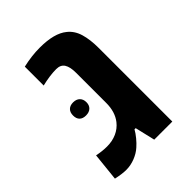

<svg xmlns="http://www.w3.org/2000/svg" viewBox="-189 -738 843 843"><g transform="rotate(-45 232.0 -317.0)"><path d="M34.2 -1 47.9 -131.8Q80.6 -125 109.4 -125Q142.6 -125 169.4 -137Q196.3 -148.9 214.4 -171.9Q242.2 -207.5 242.2 -262.7V-450.7Q242.2 -486.8 230.5 -505.1Q218.8 -523.4 191.9 -523.4Q152.3 -523.4 102.1 -511.2V-628.4Q157.2 -641.1 207.5 -641.1Q297.4 -641.1 339.4 -606.4Q367.2 -584.5 378.4 -546.9Q389.6 -509.3 389.6 -457V0H277.3L255.4 -93.3H248Q240.2 -78.6 225.6 -60.8Q210.9 -43 197.3 -31.2Q178.7 -14.2 151.6 -3.4Q124.5 7.3 96.7 7.3Q71.3 7.3 34.2 -1ZM100.1 -326.7Q100.1 -346.2 110.8 -356.9Q121.6 -367.7 141.1 -367.7Q160.6 -367.7 171.9 -356.7Q183.1 -345.7 183.1 -326.7Q183.1 -308.1 171.9 -297.4Q160.6 -286.6 140.6 -286.6Q121.1 -286.6 110.6 -296.9Q100.1 -307.1 100.1 -326.7Z"/></g></svg>

Font: Viking Open Sans
Style: Bold
Weight: 700
Foundry: Ascender Corporation
Version: Version 2.001